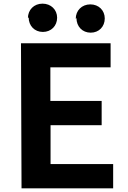

<svg xmlns="http://www.w3.org/2000/svg" viewBox="-20 -992 704 1052"><path d="M98 40H600V-93H257V-306H537V-439H256V-623H586V-755H95ZM137 -897C137 -851 169 -817 215 -817C260 -817 293 -850 293 -895C293 -939 259 -972 213 -972C166 -972 133 -938 133 -893ZM399 -893C399 -847 431 -813 477 -813C522 -813 554 -846 554 -891C554 -935 521 -968 475 -968C428 -968 395 -934 395 -889Z"/></svg>

Font: GenEiGothic-pro-Regular
Style: Bold
Weight: 700
Designer: Ryoko NISHIZUKA (kana & ideographs); Paul D. Hunt (Latin, Greek & Cyrillic); Wenlong ZHANG (bopomofo); Sandoll Communica
Foundry: Adobe Systems Incorporated; o_tamon
Version: Version 1.000.140830